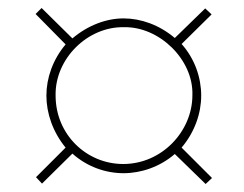

<svg xmlns="http://www.w3.org/2000/svg" viewBox="-20 -593 609 480"><path d="M417 -208 494 -133 510 -148 434 -224C467 -263 483 -310 483 -354C483 -399 467 -446 434 -483L509 -557L493 -572L417 -498C378 -531 332 -547 289 -547C246 -547 200 -530 161 -497L84 -573L69 -558L144 -482C112 -444 96 -398 96 -354C96 -310 112 -263 144 -224L70 -150L85 -134L161 -209C198 -176 244 -160 289 -160C333 -160 380 -176 417 -208ZM288 -183C196 -183 119 -257 119 -354C117 -446 199 -527 290 -525C378 -527 464 -444 461 -355C461 -265 385 -183 288 -183Z"/></svg>

Font: Noto Sans ExtraCondensed Thin
Style: Italic
Weight: 100
Width: 2
Italic angle: -12°
Designer: Monotype Design Team
Foundry: Monotype Imaging Inc.
Version: Version 2.013